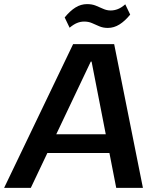

<svg xmlns="http://www.w3.org/2000/svg" viewBox="-50 -915 762 935"><path d="M306 -700H506L646 0H516L396 -615H392L100 0H-30ZM168 -261H520L507 -170H155ZM265 -830Q291 -862 317.5 -878.5Q344 -895 374 -895Q398 -895 416.5 -887.5Q435 -880 452.5 -872Q470 -864 489 -864Q507 -864 524.5 -871Q542 -878 560 -894L584 -844Q559 -813 532 -796Q505 -779 475 -779Q452 -779 433.5 -787Q415 -795 398 -802.5Q381 -810 360 -810Q342 -810 325 -803Q308 -796 289 -780Z"/></svg>

Font: Pathway Extreme 8pt Thin 12pt SemiBold
Style: Italic
Weight: 600
Italic angle: -8°
Version: Version 1.001;gftools[0.9.26]